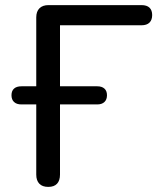

<svg xmlns="http://www.w3.org/2000/svg" viewBox="-20 -725 623 752"><path d="M169 7Q146 7 134 -5.5Q122 -18 122 -41V-316H64Q45 -316 35 -325.5Q25 -335 25 -352Q25 -369 35 -378Q45 -387 64 -387H122V-657Q122 -680 134.5 -692.5Q147 -705 170 -705H534Q555 -705 565.5 -695Q576 -685 576 -666Q576 -647 565.5 -636.5Q555 -626 534 -626H215V-387H361Q379 -387 389 -378Q399 -369 399 -352Q399 -335 389 -325.5Q379 -316 361 -316H215V-41Q215 -18 203.5 -5.5Q192 7 169 7Z"/></svg>

Font: Nunito Medium
Style: Regular
Weight: 500
Designer: Vernon Adams
Foundry: Vernon Adams
Version: Version 3.601